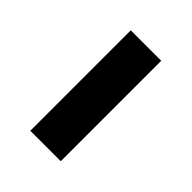

<svg xmlns="http://www.w3.org/2000/svg" viewBox="-0 -520 419 419"><g transform="rotate(-45 209.0 -311.0)"><path d="M54 -264V-358H364V-264Z"/></g></svg>

Font: Cabin Resolve
Style: Bold-Resolve
Weight: 700
Designer: Pablo Impallari
Foundry: Pablo Impallari. http://www.impallari.com Igino Marini. http://www.ikern.com
Version: Version 3.001